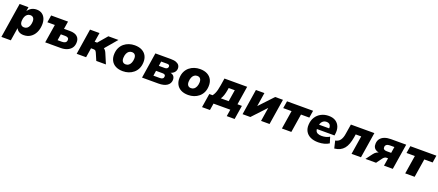

<svg xmlns="http://www.w3.org/2000/svg" viewBox="103 -1916 7991 3503"><g transform="rotate(20 4098.5 -164.5)"><path d="M-1 180 106 -498H278L265 -415H263Q284 -446 310.5 -467.5Q337 -489 369 -499Q401 -509 435 -509Q498 -509 541 -479.5Q584 -450 605 -397Q626 -344 622 -274Q618 -192 586 -127.5Q554 -63 498 -26Q442 11 366 11Q312 11 274 -12.5Q236 -36 219 -78H223L182 180ZM328 -124Q362 -124 386 -142.5Q410 -161 424 -194.5Q438 -228 440 -271Q443 -320 422.5 -347Q402 -374 361 -374Q328 -374 303.5 -355.5Q279 -337 264.5 -304Q250 -271 248 -227Q245 -178 266 -151Q287 -124 328 -124Z M784 0 841 -358H696L718 -498H1046L1022 -349H1137Q1235 -349 1282 -305.5Q1329 -262 1324 -186Q1321 -124 1289 -83Q1257 -42 1204.5 -21Q1152 0 1087 0ZM983 -114H1069Q1109 -114 1132.5 -130Q1156 -146 1157 -180Q1159 -208 1140.5 -221.5Q1122 -235 1087 -235H1002Z M1395 0 1473 -498H1657L1628 -319H1676L1829 -498H2025L1805 -239L1777 -284Q1802 -281 1821.5 -269Q1841 -257 1855.5 -238.5Q1870 -220 1880 -196L1963 0H1776L1715 -141Q1708 -157 1700 -166.5Q1692 -176 1681 -180Q1670 -184 1655 -184H1607L1578 0Z M2293 11Q2209 11 2151 -19.5Q2093 -50 2064.5 -106Q2036 -162 2040 -234Q2043 -302 2068.5 -353.5Q2094 -405 2136 -439.5Q2178 -474 2230.5 -491.5Q2283 -509 2340 -509Q2425 -509 2483 -478Q2541 -447 2569 -392Q2597 -337 2593 -264Q2590 -196 2564.5 -144.5Q2539 -93 2497 -58.5Q2455 -24 2403 -6.5Q2351 11 2293 11ZM2300 -124Q2334 -124 2358 -142.5Q2382 -161 2396.5 -194.5Q2411 -228 2413 -271Q2416 -320 2395.5 -347Q2375 -374 2333 -374Q2300 -374 2275.5 -355.5Q2251 -337 2237 -304Q2223 -271 2221 -227Q2218 -178 2238.5 -151Q2259 -124 2300 -124Z M2664 0 2742 -498H3042Q3110 -498 3150 -481.5Q3190 -465 3207.5 -437.5Q3225 -410 3223 -376Q3222 -345 3206.5 -320Q3191 -295 3165 -278.5Q3139 -262 3104 -255L3105 -264Q3162 -255 3186.5 -225.5Q3211 -196 3209 -146Q3205 -80 3147.5 -40Q3090 0 2981 0ZM2847 -104H2972Q3007 -104 3025.5 -117.5Q3044 -131 3045 -158Q3047 -182 3032 -192.5Q3017 -203 2987 -203H2862ZM2879 -306H2996Q3023 -306 3039.5 -319.5Q3056 -333 3057 -356Q3058 -375 3045 -384.5Q3032 -394 3009 -394H2892Z M3561 11Q3477 11 3419 -19.5Q3361 -50 3332.5 -106Q3304 -162 3308 -234Q3311 -302 3336.5 -353.5Q3362 -405 3404 -439.5Q3446 -474 3498.5 -491.5Q3551 -509 3608 -509Q3693 -509 3751 -478Q3809 -447 3837 -392Q3865 -337 3861 -264Q3858 -196 3832.5 -144.5Q3807 -93 3765 -58.5Q3723 -24 3671 -6.5Q3619 11 3561 11ZM3568 -124Q3602 -124 3626 -142.5Q3650 -161 3664.5 -194.5Q3679 -228 3681 -271Q3684 -320 3663.5 -347Q3643 -374 3601 -374Q3568 -374 3543.5 -355.5Q3519 -337 3505 -304Q3491 -271 3489 -227Q3486 -178 3506.5 -151Q3527 -124 3568 -124Z M3877 132 3920 -138H3984Q4004 -164 4018 -194.5Q4032 -225 4042.5 -266Q4053 -307 4062 -363L4083 -498H4524L4467 -138H4553L4510 132H4357L4378 0H4052L4031 132ZM4145 -136H4297L4333 -362H4215L4207 -313Q4199 -264 4183.5 -216Q4168 -168 4145 -136Z M4616 0 4694 -498H4859L4813 -206H4794L5068 -498H5219L5140 0H4975L5021 -293H5041L4767 0Z M5380 0 5437 -358H5275L5298 -498H5804L5782 -358H5620L5563 0Z M6086 11Q5995 11 5932.5 -19.5Q5870 -50 5839.5 -105.5Q5809 -161 5814 -234Q5818 -317 5856.5 -378.5Q5895 -440 5960 -474.5Q6025 -509 6108 -509Q6189 -509 6242 -474.5Q6295 -440 6318 -379Q6341 -318 6329 -238L6325 -209H5959L5972 -297H6202L6188 -284Q6193 -317 6185 -341.5Q6177 -366 6157 -379.5Q6137 -393 6104 -393Q6072 -393 6048 -378.5Q6024 -364 6009.5 -339Q5995 -314 5990 -281L5984 -247Q5978 -205 5989 -176.5Q6000 -148 6030 -134Q6060 -120 6107 -120Q6147 -120 6188 -130.5Q6229 -141 6258 -161L6294 -44Q6254 -17 6199 -3Q6144 11 6086 11Z M6402 17 6368 -126Q6399 -132 6422.5 -145.5Q6446 -159 6462.5 -182Q6479 -205 6490.5 -237Q6502 -269 6508 -312L6538 -498H6994L6915 0H6732L6789 -359H6682L6673 -300Q6660 -225 6639.5 -168.5Q6619 -112 6587 -73.5Q6555 -35 6510 -12.5Q6465 10 6402 17Z M7002 0 7093 -122Q7118 -157 7149 -175.5Q7180 -194 7208 -194H7229L7228 -188Q7182 -189 7147.5 -205Q7113 -221 7095 -251.5Q7077 -282 7080 -326Q7082 -382 7112 -420.5Q7142 -459 7194 -478.5Q7246 -498 7315 -498H7612L7533 0H7362L7386 -151H7354Q7336 -151 7319 -139.5Q7302 -128 7288 -110L7208 0ZM7317 -264H7405L7424 -384H7334Q7295 -384 7272.5 -367Q7250 -350 7249 -321Q7247 -293 7264.5 -278.5Q7282 -264 7317 -264Z M7774 0 7831 -358H7669L7692 -498H8198L8176 -358H8014L7957 0Z"/></g></svg>

Font: Nunito Sans 10pt Black
Style: Italic
Weight: 900
Italic angle: -9°
Designer: Vernon Adams
Foundry: Vernon Adams
Version: Version 3.101;gftools[0.9.27]